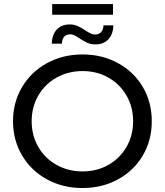

<svg xmlns="http://www.w3.org/2000/svg" viewBox="-20 -920 812 947"><path d="M211.6 -35.4C263.7 -6.9 322.3 7.4 387.3 7.4C451.7 7.4 510 -6.9 562.1 -35.4C614.3 -63.9 655 -103.2 684.5 -153.2C713.9 -203.2 728.6 -259.4 728.6 -322C728.6 -384.6 713.9 -440.8 684.5 -490.8C655 -540.8 614.3 -580.1 562.1 -608.6C510 -637.1 451.7 -651.4 387.3 -651.4C322.3 -651.4 263.7 -637.1 211.6 -608.6C159.5 -580.1 118.5 -540.7 88.8 -490.4C59 -440.1 44.2 -383.9 44.2 -322C44.2 -260.1 59 -203.9 88.8 -153.6C118.5 -103.3 159.5 -63.9 211.6 -35.4ZM514.7 -106.7C477 -85.3 434.5 -74.5 387.3 -74.5C340.1 -74.5 297.3 -85.3 259 -106.7C220.6 -128.2 190.6 -157.8 168.8 -195.5C147 -233.2 136.2 -275.4 136.2 -322C136.2 -368.6 147 -410.8 168.8 -448.5C190.6 -486.2 220.6 -515.8 259 -537.3C297.3 -558.7 340.1 -569.5 387.3 -569.5C434.5 -569.5 477 -558.7 514.7 -537.3C552.5 -515.8 582.2 -486.2 604 -448.5C625.8 -410.8 636.6 -368.6 636.6 -322C636.6 -275.4 625.8 -233.2 604 -195.5C582.2 -157.8 552.5 -128.2 514.7 -106.7ZM411.7 -708.4C423 -703.5 436.4 -701 451.7 -701C478.1 -701 499.1 -709.5 514.7 -726.3C530.4 -743.2 538.5 -766.1 539.1 -794.9H490.4C489.7 -780.8 485.9 -769.7 478.9 -761.8C471.8 -753.8 461.5 -749.8 448 -749.8C440.7 -749.8 433.6 -751.5 426.9 -754.9C420.1 -758.2 411.5 -763.3 401.1 -770C386.4 -779.9 373.4 -787.2 362 -792.1C350.7 -797 337.9 -799.5 323.8 -799.5C296.9 -799.5 275.5 -791 259.9 -774.2C244.3 -757.3 236.1 -734.2 235.5 -704.7H285.2C286.4 -735.4 300.5 -750.7 327.5 -750.7C338.6 -750.7 353.6 -744 372.6 -730.5C387.3 -720.7 400.4 -713.3 411.7 -708.4ZM237.4 -899.8V-847.3H537.3V-899.8Z"/></svg>

Font: Montserrat Ace
Style: Regular
Weight: 500
Designer: Julieta Ulanovsky
Foundry: Julieta Ulanovsky
Version: Version 1